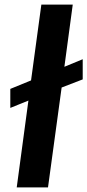

<svg xmlns="http://www.w3.org/2000/svg" viewBox="-20 -819 381 838"><path d="M53 -1 104 -380 25 -348V-431L115.5 -468L160.5 -799H297.5L261 -527.5L341 -560.5V-472.5L249 -437L189.5 -1Z"/></svg>

Font: Merriweather Sans SemiBold
Style: Italic
Weight: 600
Italic angle: -7.5°
Designer: Eben Sorkin
Foundry: Eben Sorkin
Version: Version 2.001